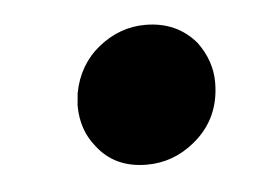

<svg xmlns="http://www.w3.org/2000/svg" viewBox="-29 -341 358 252"><g transform="rotate(-5 150.0 -215.5)"><path d="M156 -124Q113.5 -124 90.5 -154.5Q72 -177 72 -209.5L73.5 -225.5Q80.5 -262.5 108.2 -284.8Q136 -307 169.5 -307Q211 -307 236 -277.5Q254.5 -252.5 254.5 -224Q254.5 -176 219 -147Q191 -124 156 -124Z"/></g></svg>

Font: Lucymar Sans
Style: Bold Italic
Weight: 700
Italic angle: -10°
Foundry: The League of Moveable Type (original font) / Main changes by Cristiano Sobral with portions from Mirco Monsees
Version: Version 2.00;August 30, 2020;FontCreator 13.0.0.2681 64-bit